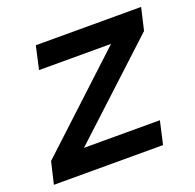

<svg xmlns="http://www.w3.org/2000/svg" viewBox="-106 -599 711 699"><g transform="rotate(-20 249.0 -250.0)"><path d="M-11 0 9 -85 360 -411H81L101 -500H509L489 -414L138 -89H432L412 0Z"/></g></svg>

Font: Prodigy Sans Medium
Style: Italic
Weight: 500
Italic angle: -13°
Designer: Wei Huang
Foundry: Wei Huang
Version: Version 1.003; ttfautohint (v1.8.3)